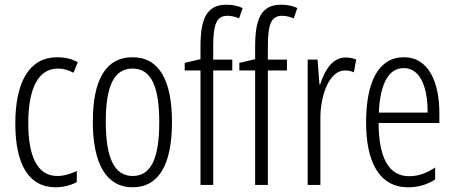

<svg xmlns="http://www.w3.org/2000/svg" viewBox="-20 -878 1928 815"><path d="M217 -83C245 -83 281 -91 306 -105V-152C278 -139 250 -131 223 -131C138 -131 100 -215 100 -355C100 -509 146 -587 226 -587C248 -587 271 -581 292 -569L310 -614C285 -628 257 -635 222 -635C107 -635 45 -534 45 -354C45 -181 101 -83 217 -83Z M710 -360C710 -536 656 -635 543 -635C428 -635 374 -538 374 -361C374 -184 431 -83 543 -83C656 -83 710 -183 710 -360ZM429 -361C429 -509 462 -587 543 -587C624 -587 656 -506 656 -360C656 -205 621 -131 543 -131C464 -131 429 -210 429 -361Z M966 -579V-625H885V-679C885 -776 899 -811 946 -811C961 -811 978 -807 995 -800L1010 -844C989 -853 968 -858 941 -858C857 -858 831 -798 831 -681V-627L764 -611V-579H831V-93H885V-579Z M1198 -579V-625H1117V-679C1117 -776 1131 -811 1178 -811C1193 -811 1210 -807 1227 -800L1242 -844C1221 -853 1200 -858 1173 -858C1089 -858 1063 -798 1063 -681V-627L996 -611V-579H1063V-93H1117V-579Z M1447 -634C1390 -634 1358 -578 1339 -520H1336L1328 -625H1286V-93H1340V-372C1339 -476 1379 -579 1444 -579C1458 -579 1472 -576 1482 -571L1492 -625C1477 -632 1461 -634 1447 -634Z M1694 -635C1587 -635 1534 -531 1534 -358C1534 -195 1587 -83 1713 -83C1756 -83 1794 -95 1827 -116V-167C1790 -142 1754 -130 1717 -130C1630 -130 1588 -208 1587 -356H1845V-398C1845 -525 1802 -635 1694 -635ZM1694 -589C1766 -589 1796 -503 1795 -400H1588C1594 -528 1632 -589 1694 -589Z"/></svg>

Font: Noto Sans Kannada UI ExtraCondensed Light
Style: Regular
Weight: 300
Width: 2
Designer: Jelle Bosma - Monotype Design Team
Foundry: Monotype Imaging Inc.
Version: Version 2.005